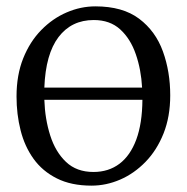

<svg xmlns="http://www.w3.org/2000/svg" viewBox="-20 -573 588 604"><path d="M268 11Q204 11 158.8 -11.8Q113.5 -34.5 85.5 -73.5Q57.5 -112.5 44.8 -163Q32 -213.5 32 -269.5Q32 -337 53 -389.5Q74 -442 109.8 -478.5Q145.5 -515 189.8 -534Q234 -553 280 -553Q366 -553 417.8 -514Q469.5 -475 492.5 -411.2Q515.5 -347.5 515.5 -273Q515.5 -206 494.5 -153.2Q473.5 -100.5 437.8 -63.8Q402 -27 358 -8Q314 11 268 11ZM274 -32Q321.5 -32 355.8 -57.8Q390 -83.5 408.8 -134.2Q427.5 -185 428 -259H119.5Q121.5 -198.5 138 -146.8Q154.5 -95 187.8 -63.5Q221 -32 274 -32ZM119.5 -297.5H427Q424 -354 407.2 -402.5Q390.5 -451 358.2 -480.5Q326 -510 275 -510Q205 -510 164.2 -456.5Q123.5 -403 119.5 -297.5Z"/></svg>

Font: Merriweather 60pt Light
Style: Regular
Weight: 300
Version: Version 2.100